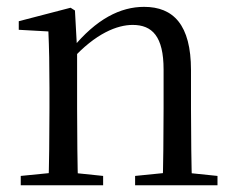

<svg xmlns="http://www.w3.org/2000/svg" viewBox="-20 -551 701 571"><path d="M41.7 0H286.7V-27.8L182.8 -38.6H150.4L41.7 -27.8ZM123.9 0H212.3C210.3 -48.6 209.3 -160.9 209.3 -228.5V-403.1L202.9 -519.8L189.9 -528L35.8 -487.9V-462.4L123.9 -457.5C126.1 -407.9 127.1 -357.6 127.1 -289.4V-228.5C127.1 -160.9 126.1 -48.6 123.9 0ZM381.8 0H626.8V-27.8L522.3 -38.6H489.3L381.8 -27.8ZM463.5 0H551.2C549.2 -48.6 548 -158.7 548 -228.5V-342.4C548 -477.3 495.6 -530.6 408.5 -530.6C338.5 -530.6 266.6 -495.3 193.8 -406H183.7L192.2 -372.4C264.6 -452.6 329.3 -476.9 374.6 -476.9C432.7 -476.9 466.5 -442.6 466.5 -344.3V-228.5C466.5 -158.7 465.5 -48.6 463.5 0Z"/></svg>

Font: Source Han Serif TW VF
Style: Regular
Weight: 250
Designer: Ryoko NISHIZUKA 西塚涼子 (kana & ideographs); Frank Grießhammer (Latin, Greek & Cyrillic); Wenlong ZHANG 张文龙 (bopomofo); San
Foundry: Adobe
Version: Version 2.002;hotconv 1.1.0;makeotfexe 2.6.0